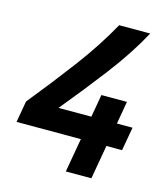

<svg xmlns="http://www.w3.org/2000/svg" viewBox="-104 -761 734 842"><g transform="rotate(15 263.5 -340.0)"><path d="M487 -154H416L389 0H273L300 -154H8L25 -251Q112 -358 193.5 -466.5Q275 -575 333 -680H474Q418 -577 337 -471Q256 -365 170 -261H319L337 -364H453L435 -261H506Z"/></g></svg>

Font: Inria Sans
Style: Bold Italic
Weight: 700
Italic angle: -10°
Designer: Black Foundry Team
Foundry: Black Foundry
Version: Version 1.2; ttfautohint (v1.8.3)